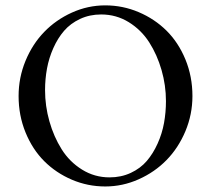

<svg xmlns="http://www.w3.org/2000/svg" viewBox="-20 -671 770 701"><path d="M349.6 -618.2Q307.1 -618.2 272.2 -601.8Q237.3 -585.4 214.1 -558.6Q190.9 -531.7 174.8 -495.6Q158.7 -459.5 151.6 -420.9Q144.5 -382.3 144.5 -341.8Q144.5 -284.2 160.4 -228Q176.3 -171.9 205.1 -126Q233.9 -80.1 279.5 -51.8Q325.2 -23.4 379.9 -23.4Q422.4 -23.4 457.5 -39.8Q492.7 -56.2 515.9 -83.3Q539.1 -110.4 555.4 -146.7Q571.8 -183.1 578.9 -222.2Q585.9 -261.2 585.9 -301.8Q585.9 -359.4 569.8 -415.3Q553.7 -471.2 524.7 -516.6Q495.6 -562 450 -590.1Q404.3 -618.2 349.6 -618.2ZM364.3 -651.4Q428.2 -651.4 486.3 -626.7Q544.4 -602.1 587.9 -559.1Q631.3 -516.1 657 -453.9Q682.6 -391.6 682.6 -320.3Q682.6 -253.4 657 -192.1Q631.3 -130.9 588.1 -86.7Q544.9 -42.5 486.3 -16.4Q427.7 9.8 364.3 9.8Q300.3 9.8 242.4 -14.9Q184.6 -39.6 141.6 -82.5Q98.6 -125.5 73.2 -187.5Q47.9 -249.5 47.9 -320.3Q47.9 -387.7 73.2 -449Q98.6 -510.3 141.4 -554.4Q184.1 -598.6 242.4 -625Q300.8 -651.4 364.3 -651.4Z"/></svg>

Font: Amiri
Style: Regular
Weight: 400
Designer: Khaled Hosny
Version: Version 000.108